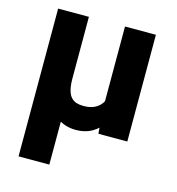

<svg xmlns="http://www.w3.org/2000/svg" viewBox="-108 -621 846 918"><g transform="rotate(15 314.5 -162.5)"><path d="M397.9 -528.3H550.8V0H407.7L397.9 -122.1ZM415.5 -245.6 478.5 -246.6Q478.5 -190.9 467.3 -144Q456.1 -97.2 433.3 -62.5Q410.6 -27.8 377 -8.8Q343.3 10.3 298.3 10.3Q263.7 10.3 235.1 -1.5Q206.5 -13.2 185.3 -38.1Q164.1 -63 150.9 -102.1L139.2 -225.6H219.2Q219.2 -189.9 225.1 -167.2Q231 -144.5 242.2 -132.1Q253.4 -119.6 268.8 -114.7Q284.2 -109.9 303.7 -109.9Q335.4 -109.9 357.2 -120.1Q378.9 -130.4 391.6 -148.4Q404.3 -166.5 409.9 -191.4Q415.5 -216.3 415.5 -245.6ZM66.9 -528.3H219.2V203.1H66.9Z"/></g></svg>

Font: Roboto ExtraBold
Style: Regular
Weight: 800
Designer: Christian Robertson
Foundry: Google
Version: Version 3.009; 2024